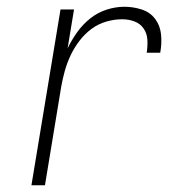

<svg xmlns="http://www.w3.org/2000/svg" viewBox="-20 -548 540 568"><path d="M73 0 159 -520H199L180 -405Q192 -430 208.5 -453Q225 -476 247 -493.5Q269 -511 295.5 -519.5Q322 -528 348 -528Q374 -528 399 -520Q424 -512 439 -492Q454 -472 456.5 -445.5Q459 -419 454 -392H414Q417 -411 416 -430Q415 -449 405 -463.5Q395 -478 378 -484.5Q361 -491 341 -491Q318 -491 294 -484Q270 -477 250 -462Q230 -447 214.5 -426.5Q199 -406 188.5 -383.5Q178 -361 171.5 -337.5Q165 -314 161 -291L113 0Z"/></svg>

Font: Iosevka SS04 Extralight
Style: Italic
Weight: 200
Italic angle: -9°
Monospace: yes
Designer: Belleve Invis
Foundry: Belleve Invis
Version: Version 19.0.0; ttfautohint (v1.8.4)